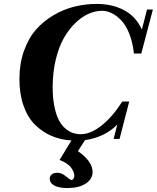

<svg xmlns="http://www.w3.org/2000/svg" viewBox="-20 -699 792 970"><path d="M320.3 251Q277.8 251 254.6 238.5Q231.4 226.1 231.4 202.6Q231.4 189.9 241.9 181.9Q252.4 173.8 269 173.8Q291.5 173.8 313 191.9Q335 210.4 341.8 210.4Q345.7 210.4 350.6 204.6Q355.5 198.7 355.5 189.9Q355.5 186 354.7 180.9Q354 175.8 349.6 165.5Q345.2 155.3 337.9 146Q330.6 136.7 315.7 126.5Q300.8 116.2 280.8 109.4L340.8 10.7Q286.1 7.3 239.7 -12.7Q193.4 -32.7 156.5 -69.3Q119.6 -106 98.9 -165Q78.1 -224.1 78.1 -299.8Q78.1 -377.4 101.1 -441.9Q124 -506.3 162.1 -549.6Q200.2 -592.8 251.2 -622.6Q302.2 -652.3 356.9 -665.8Q411.6 -679.2 469.2 -679.2Q546.4 -679.2 606.2 -647.9Q666 -616.7 696.8 -549.8L722.7 -650.9H752.4L693.8 -428.7H656.7Q650.4 -485.4 633.1 -528.8Q615.7 -572.3 592.3 -596.4Q568.8 -620.6 544.4 -632.6Q520 -644.5 495.6 -644.5Q461.9 -644.5 427.5 -629.4Q393.1 -614.3 360.4 -582.5Q327.6 -550.8 302.2 -506.1Q276.9 -461.4 261.5 -397.2Q246.1 -333 246.1 -258.3Q246.1 -204.1 254.6 -161.9Q263.2 -119.6 276.6 -93.5Q290 -67.4 309.1 -50.8Q328.1 -34.2 347.4 -27.6Q366.7 -21 388.2 -21Q437.5 -21 492.7 -64.5Q547.9 -107.9 597.7 -186H632.8L584 2.9H554.2L572.3 -69.3Q507.8 -4.9 409.7 8.8L373.5 64.5Q447.8 116.2 447.8 169.9Q447.8 205.6 413.3 228.3Q378.9 251 320.3 251Z"/></svg>

Font: Elstob 18pt ExtraBold
Style: Italic
Weight: 800
Italic angle: -20°
Designer: Peter S. Baker
Version: Version 1.015